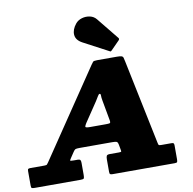

<svg xmlns="http://www.w3.org/2000/svg" viewBox="-167 -1170 1284 1278"><g transform="rotate(-10 475.0 -531.0)"><path d="M-60 -20V-118Q-60 -129.5 -55.8 -132.2Q-51.5 -135 -40 -135H52Q67.5 -135 71 -138.8Q74.5 -142.5 80.5 -151L479 -741Q487.5 -754 492.8 -759.5Q498 -765 520 -765H654Q676.5 -765 685.5 -762Q694.5 -759 697.2 -750.2Q700 -741.5 703.5 -723L821.5 -153Q824 -140.5 826.8 -137.8Q829.5 -135 845 -135H911Q922.5 -135 926.2 -131.8Q930 -128.5 930 -116V-23Q930 -9 927 -4.5Q924 0 910 0H492Q479.5 0 474.8 -3Q470 -6 470 -19V-103Q470 -120 474 -127.5Q478 -135 496.5 -135H556Q572 -135 573 -138.2Q574 -141.5 571.5 -154L566 -184Q562.5 -203 555.2 -206.5Q548 -210 525 -210H304Q282.5 -210 276 -207Q269.5 -204 261 -191L237 -155Q227.5 -141 228 -138Q228.5 -135 253 -135H279Q292 -135 296 -129.2Q300 -123.5 300 -110V-28Q300 -10 296.5 -5Q293 0 275 0H-36Q-50.5 0 -55.2 -2.8Q-60 -5.5 -60 -20ZM465.5 -497 377.5 -366Q367.5 -350.5 366.5 -342.8Q365.5 -335 397 -335H501Q523 -335 530.2 -337Q537.5 -339 533.5 -359L509 -494Q505 -516 505.2 -528.8Q505.5 -541.5 498 -541.5Q492 -541.5 484.5 -528Q477 -514.5 465.5 -497ZM426.5 -1030Q443 -1050 469.8 -1057.8Q496.5 -1065.5 523.5 -1059.8Q550.5 -1054 567.5 -1033L684.5 -888.5Q693.5 -879.5 685 -870.5L628 -812.5Q624 -808 621.2 -807Q618.5 -806 613 -809.5L445 -898.5Q402.5 -921 399.5 -957Q396.5 -993 426.5 -1030Z"/></g></svg>

Font: Besley* Fatface
Style: Italic
Weight: 900
Italic angle: -13°
Designer: Owen Earl
Foundry: indestructible type*
Version: Version 3.000; ttfautohint (v1.8.3)